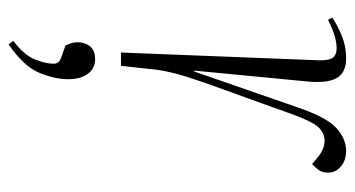

<svg xmlns="http://www.w3.org/2000/svg" viewBox="-209 -354 824 446"><g transform="rotate(90 203.0 -131.0)"><path d="M120 -458Q121 -482 114.5 -491.5Q108 -501 92 -501Q80 -501 64 -496.5Q48 -492 26 -481L21 -491Q41 -504 64.5 -513.5Q88 -523 115 -523Q150 -523 162 -500Q174 -477 169 -430L144 -170H146L229 -409Q252 -477 277 -500Q302 -523 331 -523Q352 -523 366.5 -511Q381 -499 381 -481Q381 -468 375 -459.5Q369 -451 361 -444L348 -455Q327 -473 307 -473Q289 -473 275.5 -458.5Q262 -444 245 -397Q212 -304 190.5 -245.5Q169 -187 157.5 -150Q146 -113 142 -83L133 0H102ZM83 261 75 250Q108 225 118 200Q128 175 128 156Q128 144 114 139L86 129Q73 105 81.5 82.5Q90 60 117 60Q139 60 151.5 77Q164 94 164 122Q164 154 149 190Q134 226 83 261Z"/></g></svg>

Font: Literata 72pt ExtraLight
Style: Italic
Weight: 200
Italic angle: -2°
Designer: Latin by Veronika Burian and Jose Scaglione. Greek by Irene Vlachou. Cyrillic by Vera Evstafieva
Foundry: TypeTogether
Version: Version 3.002